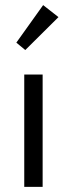

<svg xmlns="http://www.w3.org/2000/svg" viewBox="-20 -732 262 752"><path d="M75 -440H147V0H75ZM209 -665 79 -536 44 -565 149 -712Z"/></svg>

Font: Tilda Sans
Style: Regular
Weight: 400
Designer: ParaType Ltd
Foundry: ParaType Ltd
Version: Version 1.009